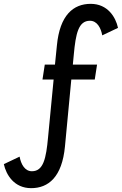

<svg xmlns="http://www.w3.org/2000/svg" viewBox="-185 -739 634 999"><path d="M48 -403 36 -325H94L65 -24C55 85 41 152 -19 152C-56 152 -76 115 -83 76L-165 115C-153 171 -111 240 -23 240C67 240 138 182 153 23L186 -325H308L320 -403H194L199 -455C209 -564 223 -631 283 -631C320 -631 340 -594 347 -555L429 -594C417 -650 375 -719 287 -719C197 -719 126 -661 111 -502L101 -403Z"/></svg>

Font: Smiley Sans Oblique
Style: Regular
Weight: 400
Italic angle: -8°
Designer: oooooohmygosh, Nagisa Chen, Janine Sui, Heda Shi, Jian Li
Foundry: atelierAnchor
Version: Version 2.0.1